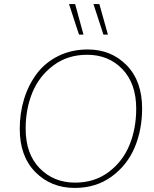

<svg xmlns="http://www.w3.org/2000/svg" viewBox="-20 -913 758 943"><path d="M349 -893 390 -743H368L319 -893ZM468 -893 510 -743H488L439 -893ZM347 10Q231 10 154 -67.5Q77 -145 77 -280Q77 -358 98.5 -427.5Q120 -497 161 -551.5Q202 -606 266.5 -638Q331 -670 411 -670Q526 -670 602 -592.5Q678 -515 678 -380Q678 -276 641.5 -189Q605 -102 528.5 -46Q452 10 347 10ZM349 -16Q444 -16 513.5 -68Q583 -120 616 -201Q649 -282 649 -379Q649 -503 581 -573.5Q513 -644 408 -644Q312 -644 242 -591.5Q172 -539 139 -458.5Q106 -378 106 -281Q106 -157 175 -86.5Q244 -16 349 -16Z"/></svg>

Font: Elaine Sans ExtraLight
Style: Italic
Weight: 275
Italic angle: -13°
Designer: Wei Huang
Foundry: Wei Huang
Version: Version 2.001;December 24, 2019;FontCreator 12.0.0.2547 64-b